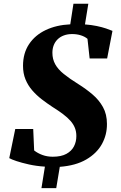

<svg xmlns="http://www.w3.org/2000/svg" viewBox="-20 -881 648 1026"><path d="M201.5 124.5 220 9.5Q174 6.5 134.8 -2.2Q95.5 -11 68 -20.2Q40.5 -29.5 29.5 -36L61.5 -191.5H157.5L162.5 -77Q181.5 -62 206.8 -52.8Q232 -43.5 262 -43.5Q307 -43.5 334.8 -58.8Q362.5 -74 375.2 -98.8Q388 -123.5 388 -154Q388 -178 380.2 -197.5Q372.5 -217 356.8 -235Q341 -253 316.8 -271.2Q292.5 -289.5 259 -310.5Q230 -329.5 202.2 -351Q174.5 -372.5 152 -398.5Q129.5 -424.5 116.2 -456.8Q103 -489 103 -529.5Q103 -596.5 135.2 -645Q167.5 -693.5 224.5 -720.5Q281.5 -747.5 355.5 -751L372.5 -861H452L434 -750.5Q468.5 -748 497 -742Q525.5 -736 546.8 -728.8Q568 -721.5 581 -716L552.5 -568.5H459L447.5 -673.5Q433.5 -685.5 412.2 -692.2Q391 -699 365.5 -699Q340.5 -699 320.8 -691.5Q301 -684 287.5 -670.5Q274 -657 267 -639Q260 -621 260 -599Q260 -565 275 -537.8Q290 -510.5 321 -485.5Q352 -460.5 399.5 -431Q439.5 -406 474.2 -376.5Q509 -347 530.2 -308.8Q551.5 -270.5 551.5 -219Q552 -160.5 524.5 -111Q497 -61.5 441 -28.8Q385 4 299.5 10.5L280.5 124.5Z"/></svg>

Font: Merriweather 48pt Black
Style: Italic
Weight: 900
Italic angle: -7.8°
Version: Version 2.101